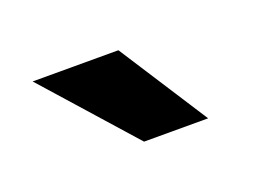

<svg xmlns="http://www.w3.org/2000/svg" viewBox="-41 -827 407 301"><g transform="rotate(-20 162.5 -676.0)"><path d="M27.3 -750 159.2 -601.6H266.1L170.4 -750Z"/></g></svg>

Font: Vazirmatn SemiBold
Style: Regular
Weight: 600
Designer: Saber Rastikerdar
Foundry: Saber Rastikerdar
Version: Version 33.003